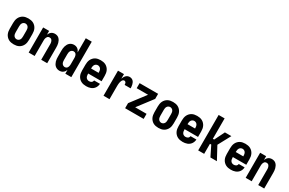

<svg xmlns="http://www.w3.org/2000/svg" viewBox="155 -2088 5189 3448"><g transform="rotate(30 2750.0 -363.5)"><path d="M250 8Q223 8 195.5 3Q168 -2 144 -15Q120 -28 101 -48.5Q82 -69 70.5 -93.5Q59 -118 54.5 -145.5Q50 -173 50 -200V-320Q50 -347 54.5 -374.5Q59 -402 70.5 -426.5Q82 -451 101 -471.5Q120 -492 144 -505Q168 -518 195.5 -523Q223 -528 250 -528Q277 -528 304.5 -523Q332 -518 356 -505Q380 -492 399 -471.5Q418 -451 429.5 -426.5Q441 -402 445.5 -374.5Q450 -347 450 -320V-200Q450 -173 445.5 -145.5Q441 -118 429.5 -93.5Q418 -69 399 -48.5Q380 -28 356 -15Q332 -2 304.5 3Q277 8 250 8ZM250 -97Q268 -97 284.5 -106Q301 -115 310.5 -130.5Q320 -146 323 -164Q326 -182 326 -200V-320Q326 -338 323 -356Q320 -374 310.5 -389.5Q301 -405 284.5 -414Q268 -423 250 -423Q232 -423 215.5 -414Q199 -405 189.5 -389.5Q180 -374 177 -356Q174 -338 174 -320V-200Q174 -182 177 -164Q180 -146 189.5 -130.5Q199 -115 215.5 -106Q232 -97 250 -97Z M558 0V-520H682V-442Q689 -460 700.5 -476.5Q712 -493 727.5 -505Q743 -517 762.5 -522.5Q782 -528 802 -528Q825 -528 848 -520Q871 -512 887.5 -495.5Q904 -479 915 -457.5Q926 -436 932 -413.5Q938 -391 940 -367.5Q942 -344 942 -320V0H818V-320Q818 -332 817 -343.5Q816 -355 813 -366Q810 -377 805 -387.5Q800 -398 792 -406.5Q784 -415 773 -419Q762 -423 750 -423Q738 -423 727 -419Q716 -415 708 -406.5Q700 -398 695 -387.5Q690 -377 687 -366Q684 -355 683 -343.5Q682 -332 682 -320V0Z M1197 8Q1173 8 1150 0Q1127 -8 1109 -24Q1091 -40 1079.5 -61Q1068 -82 1061 -105Q1054 -128 1052 -152Q1050 -176 1050 -200V-320Q1050 -344 1052 -368Q1054 -392 1061 -415Q1068 -438 1079.5 -459Q1091 -480 1109 -496Q1127 -512 1150 -520Q1173 -528 1197 -528Q1217 -528 1236.5 -522.5Q1256 -517 1272 -505Q1288 -493 1299.5 -476.5Q1311 -460 1318 -442V-735H1442V0H1318V-78Q1311 -60 1299.5 -43.5Q1288 -27 1272 -15Q1256 -3 1236.5 2.5Q1217 8 1197 8ZM1249 -97Q1261 -97 1272 -101Q1283 -105 1291.5 -113Q1300 -121 1305 -132Q1310 -143 1313 -154Q1316 -165 1317 -176.5Q1318 -188 1318 -200V-320Q1318 -332 1317 -343.5Q1316 -355 1313 -366.5Q1310 -378 1305 -388.5Q1300 -399 1291.5 -407Q1283 -415 1272 -419Q1261 -423 1249 -423Q1231 -423 1215 -414Q1199 -405 1189.5 -389.5Q1180 -374 1177 -356Q1174 -338 1174 -320V-200Q1174 -182 1177 -164Q1180 -146 1189.5 -130.5Q1199 -115 1215 -106Q1231 -97 1249 -97Z M1752 8Q1725 8 1697.5 3Q1670 -2 1645.5 -15Q1621 -28 1602 -48Q1583 -68 1571 -93Q1559 -118 1554.5 -145Q1550 -172 1550 -200V-320Q1550 -347 1554.5 -374.5Q1559 -402 1570.5 -426.5Q1582 -451 1601 -471.5Q1620 -492 1644 -505Q1668 -518 1695.5 -523Q1723 -528 1750 -528Q1777 -528 1804.5 -523Q1832 -518 1856 -505Q1880 -492 1899 -471.5Q1918 -451 1929.5 -426.5Q1941 -402 1945.5 -374.5Q1950 -347 1950 -320V-208H1672V-200Q1672 -181 1675.5 -162.5Q1679 -144 1689 -128.5Q1699 -113 1716.5 -104.5Q1734 -96 1752 -96Q1765 -96 1778 -99Q1791 -102 1801.5 -109.5Q1812 -117 1818.5 -128.5Q1825 -140 1826 -153H1948Q1947 -130 1939.5 -107Q1932 -84 1918.5 -64.5Q1905 -45 1886 -30.5Q1867 -16 1845 -7.5Q1823 1 1799.5 4.5Q1776 8 1752 8ZM1672 -312H1828V-320Q1828 -338 1824.5 -356.5Q1821 -375 1811.5 -390.5Q1802 -406 1785 -415Q1768 -424 1750 -424Q1732 -424 1715 -415Q1698 -406 1688.5 -390.5Q1679 -375 1675.5 -356.5Q1672 -338 1672 -320Z M2110 0V-520H2234V-425Q2241 -445 2251 -463.5Q2261 -482 2275.5 -497Q2290 -512 2310 -520Q2330 -528 2351 -528Q2370 -528 2388.5 -521.5Q2407 -515 2421 -501.5Q2435 -488 2443.5 -470.5Q2452 -453 2456.5 -434Q2461 -415 2463 -396Q2465 -377 2465 -358H2341Q2341 -368 2339.5 -379Q2338 -390 2333.5 -400Q2329 -410 2319.5 -416.5Q2310 -423 2299 -423Q2285 -423 2273 -413.5Q2261 -404 2254.5 -390.5Q2248 -377 2244 -363Q2240 -349 2238 -334.5Q2236 -320 2235 -305Q2234 -290 2234 -276V0Z M2558 0V-105L2794 -415H2558V-520H2942V-415L2706 -105H2942V0Z M3250 8Q3223 8 3195.5 3Q3168 -2 3144 -15Q3120 -28 3101 -48.5Q3082 -69 3070.5 -93.5Q3059 -118 3054.5 -145.5Q3050 -173 3050 -200V-320Q3050 -347 3054.5 -374.5Q3059 -402 3070.5 -426.5Q3082 -451 3101 -471.5Q3120 -492 3144 -505Q3168 -518 3195.5 -523Q3223 -528 3250 -528Q3277 -528 3304.5 -523Q3332 -518 3356 -505Q3380 -492 3399 -471.5Q3418 -451 3429.5 -426.5Q3441 -402 3445.5 -374.5Q3450 -347 3450 -320V-200Q3450 -173 3445.5 -145.5Q3441 -118 3429.5 -93.5Q3418 -69 3399 -48.5Q3380 -28 3356 -15Q3332 -2 3304.5 3Q3277 8 3250 8ZM3250 -97Q3268 -97 3284.5 -106Q3301 -115 3310.5 -130.5Q3320 -146 3323 -164Q3326 -182 3326 -200V-320Q3326 -338 3323 -356Q3320 -374 3310.5 -389.5Q3301 -405 3284.5 -414Q3268 -423 3250 -423Q3232 -423 3215.5 -414Q3199 -405 3189.5 -389.5Q3180 -374 3177 -356Q3174 -338 3174 -320V-200Q3174 -182 3177 -164Q3180 -146 3189.5 -130.5Q3199 -115 3215.5 -106Q3232 -97 3250 -97Z M3752 8Q3725 8 3697.5 3Q3670 -2 3645.5 -15Q3621 -28 3602 -48Q3583 -68 3571 -93Q3559 -118 3554.5 -145Q3550 -172 3550 -200V-320Q3550 -347 3554.5 -374.5Q3559 -402 3570.5 -426.5Q3582 -451 3601 -471.5Q3620 -492 3644 -505Q3668 -518 3695.5 -523Q3723 -528 3750 -528Q3777 -528 3804.5 -523Q3832 -518 3856 -505Q3880 -492 3899 -471.5Q3918 -451 3929.5 -426.5Q3941 -402 3945.5 -374.5Q3950 -347 3950 -320V-208H3672V-200Q3672 -181 3675.5 -162.5Q3679 -144 3689 -128.5Q3699 -113 3716.5 -104.5Q3734 -96 3752 -96Q3765 -96 3778 -99Q3791 -102 3801.5 -109.5Q3812 -117 3818.5 -128.5Q3825 -140 3826 -153H3948Q3947 -130 3939.5 -107Q3932 -84 3918.5 -64.5Q3905 -45 3886 -30.5Q3867 -16 3845 -7.5Q3823 1 3799.5 4.5Q3776 8 3752 8ZM3672 -312H3828V-320Q3828 -338 3824.5 -356.5Q3821 -375 3811.5 -390.5Q3802 -406 3785 -415Q3768 -424 3750 -424Q3732 -424 3715 -415Q3698 -406 3688.5 -390.5Q3679 -375 3675.5 -356.5Q3672 -338 3672 -320Z M4073 0V-735H4197V-312H4224L4310 -485L4327 -520H4461L4321 -260L4461 0H4327L4224 -208H4197V0Z M4752 8Q4725 8 4697.5 3Q4670 -2 4645.5 -15Q4621 -28 4602 -48Q4583 -68 4571 -93Q4559 -118 4554.5 -145Q4550 -172 4550 -200V-320Q4550 -347 4554.5 -374.5Q4559 -402 4570.5 -426.5Q4582 -451 4601 -471.5Q4620 -492 4644 -505Q4668 -518 4695.5 -523Q4723 -528 4750 -528Q4777 -528 4804.5 -523Q4832 -518 4856 -505Q4880 -492 4899 -471.5Q4918 -451 4929.5 -426.5Q4941 -402 4945.5 -374.5Q4950 -347 4950 -320V-208H4672V-200Q4672 -181 4675.5 -162.5Q4679 -144 4689 -128.5Q4699 -113 4716.5 -104.5Q4734 -96 4752 -96Q4765 -96 4778 -99Q4791 -102 4801.5 -109.5Q4812 -117 4818.5 -128.5Q4825 -140 4826 -153H4948Q4947 -130 4939.5 -107Q4932 -84 4918.5 -64.5Q4905 -45 4886 -30.5Q4867 -16 4845 -7.5Q4823 1 4799.5 4.5Q4776 8 4752 8ZM4672 -312H4828V-320Q4828 -338 4824.5 -356.5Q4821 -375 4811.5 -390.5Q4802 -406 4785 -415Q4768 -424 4750 -424Q4732 -424 4715 -415Q4698 -406 4688.5 -390.5Q4679 -375 4675.5 -356.5Q4672 -338 4672 -320Z M5058 0V-520H5182V-442Q5189 -460 5200.5 -476.5Q5212 -493 5227.5 -505Q5243 -517 5262.5 -522.5Q5282 -528 5302 -528Q5325 -528 5348 -520Q5371 -512 5387.5 -495.5Q5404 -479 5415 -457.5Q5426 -436 5432 -413.5Q5438 -391 5440 -367.5Q5442 -344 5442 -320V0H5318V-320Q5318 -332 5317 -343.5Q5316 -355 5313 -366Q5310 -377 5305 -387.5Q5300 -398 5292 -406.5Q5284 -415 5273 -419Q5262 -423 5250 -423Q5238 -423 5227 -419Q5216 -415 5208 -406.5Q5200 -398 5195 -387.5Q5190 -377 5187 -366Q5184 -355 5183 -343.5Q5182 -332 5182 -320V0Z"/></g></svg>

Font: Iosevka SS18 Extrabold
Style: Regular
Weight: 800
Monospace: yes
Designer: Belleve Invis
Foundry: Belleve Invis
Version: Version 25.1.1; ttfautohint (v1.8.4)